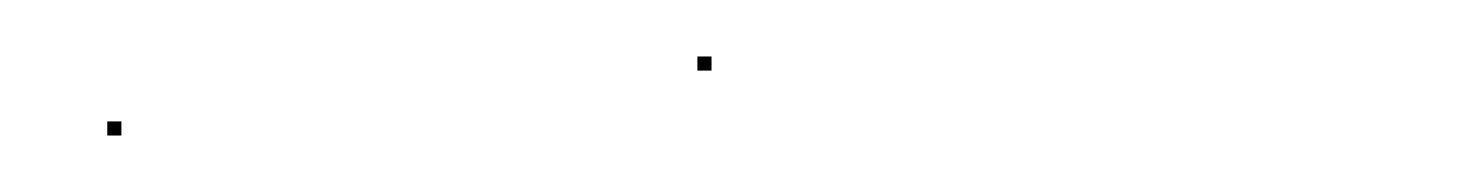

<svg xmlns="http://www.w3.org/2000/svg" viewBox="-20 -46 520 68"><path d="M18 2V-3H23V2ZM227 -21V-26H232V-21Z"/></svg>

Font: FRB American Cursive Just Beginnings
Style: Italic
Weight: 400
Italic angle: -25°
Version: Version 2.0;Modular Font Editor K font №1